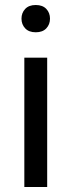

<svg xmlns="http://www.w3.org/2000/svg" viewBox="-20 -743 284 763"><path d="M76.7 0V-513.7H167.5V0ZM65.4 -668.9Q65.4 -691.9 80.1 -707.5Q94.7 -723.1 122.1 -723.1Q149.4 -723.1 164.1 -707.5Q178.7 -691.9 178.7 -668.9Q178.7 -646 164.1 -630.4Q149.4 -614.7 122.1 -614.7Q94.7 -614.7 80.1 -630.4Q65.4 -646 65.4 -668.9Z"/></svg>

Font: RobotoFlex
Style: Regular
Weight: 400
Designer: Berlow after Robertson
Foundry: Google
Version: Version 2.136